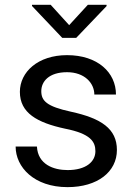

<svg xmlns="http://www.w3.org/2000/svg" viewBox="-20 -767 556 797"><path d="M376 -139.2C376 -95.7 336.9 -61 260.7 -61C202.1 -61 137.2 -84.5 133.3 -158.7H44.9C44.9 -73.2 121.6 9.8 260.3 9.8C384.8 9.8 465.3 -53.7 465.3 -144.5C465.3 -232.4 400.4 -275.9 274.9 -303.2C173.3 -325.2 151.4 -348.6 151.4 -388.7C151.4 -428.7 183.1 -467.3 258.3 -467.3C331.1 -467.3 371.6 -421.9 371.6 -374.5H461.4C461.4 -466.3 385.3 -538.1 258.3 -538.1C137.7 -538.1 62.5 -468.3 62.5 -385.7C62.5 -297.9 134.3 -257.8 250 -232.9C356.4 -211.9 376 -178.7 376 -139.2ZM190.4 -747.1H112.8V-742.2L238.3 -609.9H296.4L422.4 -741.7V-747.1H344.7L267.1 -662.6Z"/></svg>

Font: Bert Sans
Style: Regular
Weight: 400
Designer: Christian Robertson (Google), Cristiano Sobral
Foundry: Google, Cristiano Sobral
Version: Version 3.101